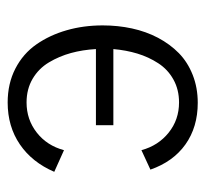

<svg xmlns="http://www.w3.org/2000/svg" viewBox="-38 -498 546 511"><g transform="rotate(-90 235.5 -243.0)"><path d="M216.8 9.8Q152.3 9.8 106.2 -22.9Q60.1 -55.7 39.1 -116.2L90.8 -140.1Q103 -95.2 137.5 -67.6Q171.9 -40 217.8 -40Q252 -40 278.8 -54.9Q305.7 -69.8 322.3 -95.5Q338.9 -121.1 347.9 -150.9Q356.9 -180.7 359.9 -214.8H157.2V-261.2H359.9Q357.9 -296.4 349.4 -327.6Q340.8 -358.9 324.5 -386.2Q308.1 -413.6 280.8 -429.7Q253.4 -445.8 217.8 -445.8Q172.4 -445.8 137.7 -418.7Q103 -391.6 90.8 -346.2L33.2 -372.1Q58.6 -431.2 106.2 -463.6Q153.8 -496.1 217.8 -496.1Q268.1 -496.1 307.9 -475.6Q347.7 -455.1 372.3 -419.7Q397 -384.3 409.9 -339.4Q422.9 -294.4 422.9 -243.2Q422.9 -202.6 414.8 -165.3Q406.7 -127.9 389.9 -95.9Q373 -64 349.1 -40.5Q325.2 -17.1 291.3 -3.7Q257.3 9.8 216.8 9.8Z"/></g></svg>

Font: HK Grotesk Light
Style: Regular
Weight: 300
Designer: Alfredo Marco Pradil and Stefan Peev
Foundry: Hanken Design Co.
Version: Version 1.045;PS 001.045;hotconv 1.0.88;makeotf.lib2.5.64775